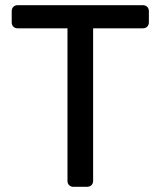

<svg xmlns="http://www.w3.org/2000/svg" viewBox="-20 -720 619 740"><path d="M263 0Q252.8 0 246.4 -6.4Q240.1 -12.7 240.1 -22.9V-610.9H48.1Q37.9 -610.9 31.5 -617.3Q25.1 -623.7 25.1 -633.9V-676.3Q25.1 -687.3 31.5 -693.6Q37.9 -700 48.1 -700H530.1Q541.1 -700 547.4 -693.6Q553.8 -687.3 553.8 -676.3V-633.9Q553.8 -623.7 547.4 -617.3Q541.1 -610.9 530.1 -610.9H338.9V-22.9Q338.9 -12.7 332.5 -6.4Q326.1 0 315.1 0Z"/></svg>

Font: Rubik Light
Style: Regular
Weight: 300
Designer: Hubert and Fischer
Foundry: Hubert and Fischer
Version: Version 2.300;gftools[0.9.30]